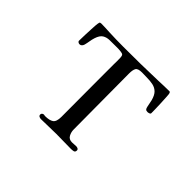

<svg xmlns="http://www.w3.org/2000/svg" viewBox="-144 -1010 1288 1288"><g transform="rotate(45 500.0 -366.0)"><path d="M844 -547Q844 -540 835 -537Q826 -534 821 -534Q814 -534 809 -535.5Q804 -537 800 -543Q797 -548 794 -561Q791 -574 788.5 -588.5Q786 -603 784 -610Q774 -648 755.5 -666Q737 -684 710.5 -689.5Q684 -695 649 -695Q639 -695 628.5 -695.5Q618 -696 607 -696Q569 -696 559.5 -680Q550 -664 550 -630Q550 -498 551.5 -365.5Q553 -233 553 -101Q553 -76 565 -54Q577 -32 606 -32Q616 -32 625.5 -33Q635 -34 645 -34Q653 -34 660.5 -30Q668 -26 668 -17Q668 -1 655.5 1.5Q643 4 631 4Q596 4 561.5 3Q527 2 492 2Q455 2 419.5 3.5Q384 5 348 5Q339 5 331 0.5Q323 -4 323 -14Q323 -22 329 -26.5Q335 -31 342 -31Q345 -31 347.5 -30Q350 -29 353 -29Q395 -29 415 -43Q435 -57 435 -103Q435 -192 434.5 -281.5Q434 -371 434 -461V-599Q434 -615 434.5 -631Q435 -647 434 -663Q433 -680 428 -686Q423 -692 406 -694Q394 -696 382.5 -696Q371 -696 359 -696Q327 -696 299.5 -695.5Q272 -695 251.5 -682.5Q231 -670 219 -633Q213 -614 210 -594.5Q207 -575 202 -556Q199 -546 192.5 -539.5Q186 -533 176 -533Q170 -533 163.5 -537Q157 -541 157 -547Q157 -576 158.5 -604.5Q160 -633 161 -661Q162 -678 163 -696Q164 -714 168 -730Q172 -735 182 -735Q202 -735 222 -734Q242 -733 262 -732Q328 -729 396 -729Q477 -729 558.5 -730Q640 -731 722 -734Q748 -735 774.5 -736Q801 -737 828 -737Q834 -733 835 -728Q837 -724 838.5 -699Q840 -674 841.5 -642Q843 -610 843.5 -583Q844 -556 844 -547Z"/></g></svg>

Font: Kaisei Opti Medium
Style: Regular
Weight: 500
Designer: Font-Kai, 金井和夫
Foundry: KAZUO KANAI
Version: Version 5.003